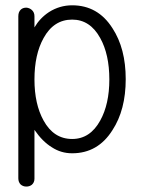

<svg xmlns="http://www.w3.org/2000/svg" viewBox="-20 -559 540 721"><path d="M48.8 110.4Q48.8 125 57.6 133.8Q66.4 141.6 79.1 141.6Q90.8 141.6 99.6 134.8Q109.4 126 109.4 112.3V-71.3Q139.6 -27.3 174.8 -5.9Q209 16.6 251 16.6Q347.7 16.6 402.3 -70.3Q452.1 -146.5 452.1 -261.7Q452.1 -377 402.3 -453.1Q347.7 -539.1 251 -539.1Q204.1 -539.1 164.1 -513.7Q129.9 -491.2 109.4 -456.1V-498Q109.4 -512.7 99.6 -521.5Q90.8 -529.3 79.1 -530.3Q66.4 -530.3 58.6 -523.4Q48.8 -514.6 48.8 -498ZM251 -37.1Q181.6 -37.1 143.6 -106.4Q109.4 -168 109.4 -260.7Q109.4 -354.5 143.6 -416Q181.6 -485.4 251 -485.4Q318.4 -485.4 356.4 -416Q390.6 -354.5 390.6 -260.7Q390.6 -168 356.4 -106.4Q318.4 -37.1 251 -37.1Z"/></svg>

Font: GulimChe
Style: Regular
Weight: 400
Monospace: yes
Version: Version 2.21